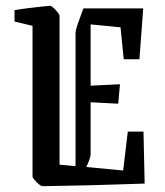

<svg xmlns="http://www.w3.org/2000/svg" viewBox="-20 -632 569 661"><path d="M30 -558V-597Q46 -600 73.5 -603.5Q101 -607 125 -609.5Q149 -612 153 -612Q156 -612 164 -605Q172 -598 178.5 -589.5Q185 -581 185 -578V-65L240 -60V-517Q240 -528 248.5 -552Q257 -576 267 -603H473L460 -428H406L395 -538L292 -548V-337L393 -342L387 -275L292 -280V-101Q292 -88 277 -57L404 -45L420 -179H474L478 0Q415 2 367 3.5Q319 5 280 6Q241 7 204.5 7.5Q168 8 126 9Q122 9 113.5 2Q105 -5 98.5 -13Q92 -21 92 -24V-543Z"/></svg>

Font: Grenze Gotisch
Style: Regular
Weight: 400
Designer: Renata Polastri
Foundry: Omnibus-Type
Version: Version 1.001